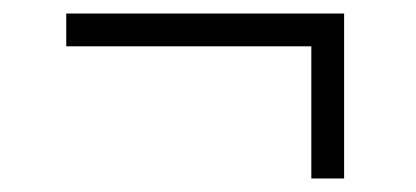

<svg xmlns="http://www.w3.org/2000/svg" viewBox="-20 -398 615 284"><path d="M78 -378H489V-134H440.5V-329.5H78Z"/></svg>

Font: Newsreader 72pt ExtraBold
Style: Regular
Weight: 800
Designer: Hugues Gentile
Foundry: Production Type
Version: Version 1.003; ttfautohint (v1.8.3)